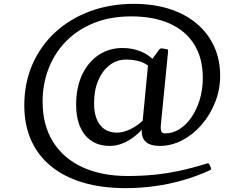

<svg xmlns="http://www.w3.org/2000/svg" viewBox="-20 -794 1220 996"><path d="M632 182Q508 182 410.5 153Q313 124 245 68.5Q177 13 141.5 -66.5Q106 -146 106 -247Q106 -363 148 -459.5Q190 -556 266.5 -626.5Q343 -697 447 -735.5Q551 -774 675 -774Q777 -774 859.5 -747.5Q942 -721 1000.5 -671.5Q1059 -622 1090.5 -553.5Q1122 -485 1122 -401Q1122 -329 1096 -263.5Q1070 -198 1026 -147Q982 -96 925.5 -66.5Q869 -37 809 -37Q759 -37 735.5 -59Q712 -81 716 -124L748 -458L806 -537Q812 -544 821 -543L844 -539Q853 -538 852 -528L815 -152Q812 -124 816.5 -113Q821 -102 837 -102Q875 -102 910 -123.5Q945 -145 972.5 -184.5Q1000 -224 1016 -276.5Q1032 -329 1032 -391Q1032 -491 988.5 -562Q945 -633 862 -671Q779 -709 660 -709Q551 -709 465.5 -674Q380 -639 321 -578Q262 -517 231.5 -437Q201 -357 201 -267Q201 -145 255 -58.5Q309 28 408 73.5Q507 119 642 119Q714 119 780 112.5Q846 106 913 91.5Q980 77 1054 54Q1063 51 1067 60L1074 77Q1078 85 1069 89Q1004 119 932 140Q860 161 784 171.5Q708 182 632 182ZM550 -37Q467 -37 421 -93.5Q375 -150 375 -252Q375 -339 405.5 -405Q436 -471 490.5 -508Q545 -545 616 -545Q672 -545 718.5 -523.5Q765 -502 800 -458L773 -431Q728 -485 634 -485Q586 -485 548.5 -456Q511 -427 489.5 -376.5Q468 -326 468 -259Q468 -186 499 -146Q530 -106 587 -106Q620 -106 657 -124Q694 -142 728 -175L737 -147Q699 -96 649 -66.5Q599 -37 550 -37Z"/></svg>

Font: Hahmlet
Style: Regular
Weight: 400
Designer: Minjoo Ham & Mark Frömberg
Foundry: hypertype
Version: Version 1.001; ttfautohint (v1.8.3)